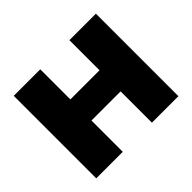

<svg xmlns="http://www.w3.org/2000/svg" viewBox="-150 -910 1132 1132"><g transform="rotate(-45 416.5 -344.0)"><path d="M74 0V-688H295V-437H538V-688H759V0H538V-261H295V0Z"/></g></svg>

Font: Archivo SemiBold Black
Style: Regular
Weight: 900
Version: Version 2.001